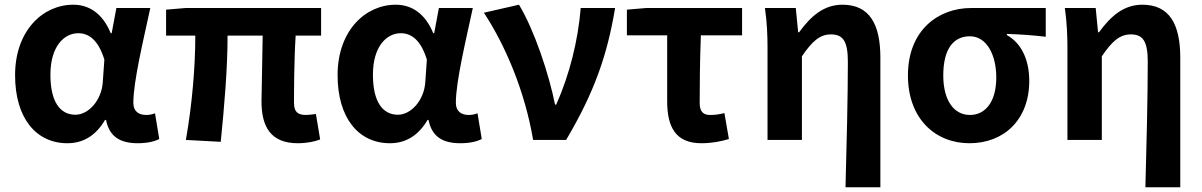

<svg xmlns="http://www.w3.org/2000/svg" viewBox="-20 -594 5103 815"><path d="M266 14C334 14 387 -19 426 -85H430C444 -14 490 14 565 14C607 14 637 6 656 -4L638 -113C625 -108 612 -106 601 -106C569 -106 546 -121 546 -158C546 -248 589 -425 618 -560H474L454 -453H450C415 -539 356 -574 291 -574C161 -574 44 -463 44 -275C44 -93 133 14 266 14ZM300 -107C235 -107 194 -162 194 -277C194 -398 253 -453 312 -453C359 -453 398 -422 423 -341L416 -242C410 -168 356 -107 300 -107Z M685 -443H809C809 -312 796 -153 769 0L917 8C932 -141 946 -303 946 -443H1095C1094 -342 1090 -204 1090 -164C1090 -55 1130 14 1244 14C1285 14 1318 6 1339 -2L1321 -110C1304 -108 1289 -106 1279 -106C1245 -106 1228 -118 1228 -157C1228 -191 1228 -337 1235 -443H1343V-560H768L685 -553Z M1635 14C1703 14 1756 -19 1795 -85H1799C1813 -14 1859 14 1934 14C1976 14 2006 6 2025 -4L2007 -113C1994 -108 1981 -106 1970 -106C1938 -106 1915 -121 1915 -158C1915 -248 1958 -425 1987 -560H1843L1823 -453H1819C1784 -539 1725 -574 1660 -574C1530 -574 1413 -463 1413 -275C1413 -93 1502 14 1635 14ZM1669 -107C1604 -107 1563 -162 1563 -277C1563 -398 1622 -453 1681 -453C1728 -453 1767 -422 1792 -341L1785 -242C1779 -168 1725 -107 1669 -107Z M2243 0H2383C2504 -204 2558 -362 2591 -560H2445C2434 -425 2399 -280 2341 -150H2336C2311 -277 2248 -467 2183 -574L2034 -540C2125 -402 2208 -207 2243 0Z M2641 -553V-444H2812V-164C2812 -55 2848 14 2957 14C3002 14 3042 6 3074 -4L3055 -114C3031 -108 3014 -106 2994 -106C2967 -106 2950 -118 2950 -157C2950 -236 2951 -339 2955 -444H3130V-560H2723Z M3569 201H3717V-349C3717 -490 3672 -574 3556 -574C3478 -574 3423 -527 3372 -457H3368L3358 -560H3227C3236 -499 3238 -437 3238 -393V0H3384V-355C3428 -420 3461 -448 3507 -448C3560 -448 3579 -417 3579 -331C3579 -193 3574 24 3569 201Z M4095 14C4242 14 4349 -86 4349 -251C4349 -342 4314 -412 4254 -445V-450C4314 -448 4357 -445 4419 -438V-560H4102C3964 -560 3834 -467 3834 -274C3834 -88 3952 14 4095 14ZM4097 -106C4029 -106 3984 -168 3984 -274C3984 -390 4030 -440 4097 -440C4169 -440 4209 -360 4209 -265C4209 -165 4165 -106 4097 -106Z M4842 201H4990V-349C4990 -490 4945 -574 4829 -574C4751 -574 4696 -527 4645 -457H4641L4631 -560H4500C4509 -499 4511 -437 4511 -393V0H4657V-355C4701 -420 4734 -448 4780 -448C4833 -448 4852 -417 4852 -331C4852 -193 4847 24 4842 201Z"/></svg>

Font: Noto Sans KR Bold
Style: Regular
Weight: 700
Designer: Ryoko NISHIZUKA  (kana & ideographs); Paul D. Hunt (Latin, Greek & Cyrillic); Wenlong ZHANG  (bopomofo); Sandoll Communi
Foundry: Adobe Systems Incorporated
Version: Version 1.004;PS 1.004;hotconv 1.0.82;makeotf.lib2.5.63406